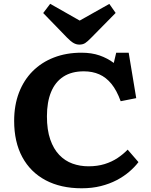

<svg xmlns="http://www.w3.org/2000/svg" viewBox="-20 -997 813 1031"><path d="M418.5 14Q306.5 14 225 -29.2Q143.5 -72.5 99.7 -153.5Q56 -234.5 56 -348Q56 -431.5 81.7 -499Q107.5 -566.5 155.2 -614.5Q203 -662.5 269.5 -688.2Q336 -714 417.5 -714Q472 -714 514.5 -699.3Q557 -684.5 591 -659L604 -714H671L711.5 -470L628 -453.5Q607 -511.5 578.5 -546.5Q550 -581.5 513.3 -597.7Q476.5 -614 430 -614Q364.5 -614 320.5 -585.5Q276.5 -557 254.3 -503Q232 -449 232 -372.5Q232 -299.5 249.8 -248.3Q267.5 -197 298.3 -165Q329 -133 369.3 -118.5Q409.5 -104 455 -104Q503 -104 541.8 -116Q580.5 -128 611.3 -148.5Q642 -169 665.5 -193.5L723.5 -126.5Q703.5 -100 674 -74.8Q644.5 -49.5 606.3 -29.5Q568 -9.5 521.3 2.2Q474.5 14 418.5 14ZM406 -757.5Q390 -757.5 375.3 -765.8Q360.5 -774 340 -795L212 -927L249.5 -976.5L408 -886.5L567 -976L601 -927.5L468.5 -793Q450.5 -774.5 437.8 -766Q425 -757.5 406 -757.5Z"/></svg>

Font: Literata Variable Black
Style: Regular
Weight: 900
Designer: Latin by Veronika Burian and Jose Scaglione. Greek by Irene Vlachou. Cyrillic by Vera Evstafieva.
Foundry: TypeTogether
Version: Version 3.021